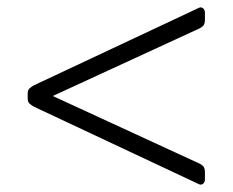

<svg xmlns="http://www.w3.org/2000/svg" viewBox="-20 -534 630 520"><path d="M72 -245Q63 -250 59 -254.5Q55 -259 55 -268V-280Q55 -289 59 -293.5Q63 -298 72 -303L517 -512Q521 -514 523 -514Q528 -514 531.5 -510Q535 -506 535 -500V-481Q535 -470 531 -465Q527 -460 518 -456L123 -274L518 -92Q527 -88 531 -83Q535 -78 535 -67V-48Q535 -40 529.5 -36Q524 -32 517 -36Z"/></svg>

Font: Mitr ExtraLight
Style: Regular
Weight: 250
Designer: Thanarat Vachiruckul
Foundry: Cadson Demak Co.,Ltd.
Version: Version 1.000